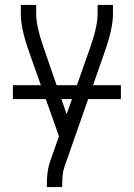

<svg xmlns="http://www.w3.org/2000/svg" viewBox="-20 -550 540 775"><path d="M169 205V198Q169 140 181 105L218 0L99 -336Q64 -433 64 -493V-530H126V-493Q126 -444 157 -355L249 -89L343 -355Q374 -443 374 -493V-530H436V-493Q436 -434 401 -336L240 124Q231 148 231 198V205ZM32 -150V-206H468V-150Z"/></svg>

Font: Iosevka SS01 Light
Style: Regular
Weight: 300
Monospace: yes
Designer: Belleve Invis
Foundry: Belleve Invis
Version: 2.3.3; ttfautohint (v1.8.3)